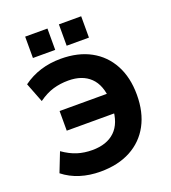

<svg xmlns="http://www.w3.org/2000/svg" viewBox="-163 -1035 1037 1166"><g transform="rotate(-20 356.0 -452.5)"><path d="M286 11Q216 11 155.5 -8Q95 -27 47 -65L96 -190Q143 -157 187.5 -143Q232 -129 284 -129Q378 -129 430.5 -179.5Q483 -230 487 -331L532 -293H177V-420H531L487 -377Q482 -477 430.5 -526.5Q379 -576 289 -576Q237 -576 191 -562.5Q145 -549 96 -514L47 -640Q99 -678 160 -697Q221 -716 291 -716Q403 -716 483.5 -672Q564 -628 608 -546.5Q652 -465 652 -353Q652 -240 608 -158.5Q564 -77 482 -33Q400 11 286 11ZM353 -778V-916H497V-778ZM135 -778V-916H279V-778Z"/></g></svg>

Font: Nunito Sans 9pt ExtraBold
Style: Regular
Weight: 800
Version: Version 3.101;gftools[0.9.27]